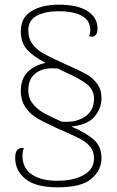

<svg xmlns="http://www.w3.org/2000/svg" viewBox="-20 -720 500 821"><path d="M45 -45Q45 -69 54 -79Q63 -89 82 -87Q76 -72 76 -55Q76 -1 116 26Q156 53 224 53Q295 53 338.5 28Q382 3 382 -42Q382 -71 367 -90.5Q352 -110 329.5 -122.5Q307 -135 266 -153Q251 -159 221 -173Q212 -177 164 -200.5Q116 -224 92.5 -256Q69 -288 69 -331Q69 -382 97.5 -411.5Q126 -441 175 -451Q123 -478 96 -507.5Q69 -537 69 -587Q69 -645 114.5 -672.5Q160 -700 231 -700Q312 -700 354.5 -672.5Q397 -645 397 -597Q397 -574 384 -566Q380 -563 373 -563Q369 -563 361 -565Q366 -576 366 -591Q366 -632 330.5 -652Q295 -672 229 -672Q173 -672 137 -652.5Q101 -633 101 -590Q101 -555 119 -531.5Q137 -508 161 -494Q185 -480 237 -456L272 -440Q320 -419 348 -403.5Q376 -388 395 -362.5Q414 -337 414 -300Q414 -257 384.5 -221.5Q355 -186 285 -179Q348 -152 381 -123Q414 -94 414 -44Q414 7 371.5 44Q329 81 227 81Q133 81 89 45.5Q45 10 45 -45ZM263 -199Q314 -199 348 -224.5Q382 -250 382 -298Q382 -336 351.5 -360Q321 -384 258 -412L227 -427Q219 -428 205 -428Q157 -428 129 -404Q101 -380 101 -334Q101 -300 120.5 -276Q140 -252 166 -237.5Q192 -223 243 -200Q250 -199 263 -199Z"/></svg>

Font: Arima Madurai Thin
Style: Regular
Weight: 250
Designer: Joana Correia and Natanael Gama
Foundry: NDISCOVER
Version: Version 1.020; ttfautohint (v1.5) -l 7 -r 28 -G 50 -x 13 -D 